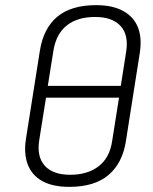

<svg xmlns="http://www.w3.org/2000/svg" viewBox="-20 -715 596 747"><path d="M250 12Q185 12 144.5 -10.5Q104 -33 88 -75Q72 -117 81 -175L135 -517Q149 -605 203 -650Q257 -695 354 -695Q417 -695 458 -673Q499 -651 516 -610Q533 -569 524 -510L470 -167Q457 -81 402.5 -34.5Q348 12 250 12ZM253 -35Q320 -35 363 -67.5Q406 -100 416 -164L443 -335H159L133 -172Q122 -106 154 -70.5Q186 -35 253 -35ZM166 -381H450L471 -515Q481 -579 449 -614Q417 -649 350 -649Q282 -649 240.5 -616.5Q199 -584 188 -519Z"/></svg>

Font: Sofia Sans Light
Style: Italic
Weight: 300
Italic angle: -9°
Version: Version 4.100-B